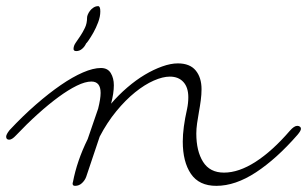

<svg xmlns="http://www.w3.org/2000/svg" viewBox="-41 -584 998 624"><path d="M242 -527Q242 -531 244.5 -537Q247 -543 251.5 -549Q256 -555 263 -559.5Q270 -564 278 -564Q285 -564 285 -547Q285 -530 278 -511.5Q271 -493 262.5 -478Q254 -463 247 -453Q240 -443 239 -443Q234 -432 225.5 -425Q217 -418 207 -418Q198 -418 198 -425Q198 -435 205 -445Q212 -455 220 -467Q228 -479 235 -493.5Q242 -508 242 -527ZM11 -144Q-2 -130 -11 -130Q-21 -130 -21 -140Q-21 -147 -10 -161Q33 -207 75.5 -244Q118 -281 156.5 -307.5Q195 -334 228.5 -348.5Q262 -363 287 -363Q309 -363 319 -346.5Q329 -330 329 -307Q329 -281 320 -247Q344 -275 372.5 -299.5Q401 -324 429.5 -341Q458 -358 486 -368Q514 -378 537 -378Q576 -378 595 -355Q614 -332 614 -294Q614 -277 611.5 -258Q609 -239 605.5 -220Q602 -201 599.5 -183Q597 -165 597 -150Q597 -93 619 -58Q641 -23 687 -23Q735 -23 789.5 -58Q844 -93 901 -159Q915 -175 925 -175Q930 -175 933.5 -172.5Q937 -170 937 -165Q937 -159 926 -146Q858 -68 791 -24Q724 20 662 20Q606 20 579.5 -19Q553 -58 553 -124Q553 -168 567 -230Q571 -249 571 -268Q571 -300 555 -317.5Q539 -335 511 -335Q488 -335 458.5 -322Q429 -309 398 -284Q367 -259 337 -222.5Q307 -186 283 -140L239 -9Q235 2 225.5 11Q216 20 203 20Q195 20 195 13Q195 10 196 8Q209 -61 244 -132L278 -231Q286 -263 286 -282Q286 -319 256 -319Q236 -319 208.5 -305.5Q181 -292 149 -268.5Q117 -245 81.5 -213Q46 -181 11 -144Z"/></svg>

Font: Discipuli Britannica
Style: Regular
Weight: 400
Designer: Peter Wiegel
Foundry: Peter Wiegel
Version: Version 0.001 2009